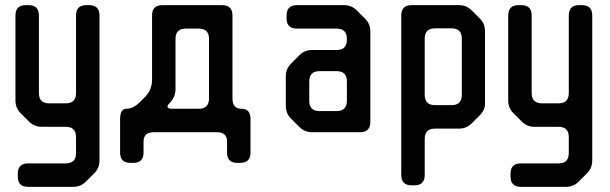

<svg xmlns="http://www.w3.org/2000/svg" viewBox="-20 -505 2368 745"><path d="M49 180Q49 220 89 220H264Q293 220 313 200L346 167Q366 147 366 118V-445Q366 -485 326 -485H315Q275 -485 275 -445V-144Q275 -104 235 -104H171Q131 -104 131 -144V-445Q131 -485 91 -485H80Q40 -485 40 -445V-115Q40 -86 60 -66L93 -33Q113 -13 142 -13H235Q275 -13 275 27V89Q275 129 235 129H89Q49 129 49 169Z M446 87Q446 127 486 127H497Q537 127 537 87V44Q537 8 577 8H821Q861 8 861 44V87Q861 127 901 127H912Q952 127 952 87V-43Q952 -83 917 -83Q882 -83 882 -123V-445Q882 -485 842 -485H610Q570 -485 570 -445V-196Q570 -156 542 -128L523 -109Q497 -83 471 -83Q446 -83 446 -43ZM630 -92Q630 -96 633.5 -100Q637 -104 639 -106Q661 -128 661 -160V-354Q661 -394 701 -394H751Q791 -394 791 -354V-123Q791 -83 751 -83H648Q630 -83 630 -92Z M1142 -12Q1162 8 1191 8H1377Q1417 8 1417 -32V-383Q1417 -412 1397 -432L1364 -465Q1344 -485 1315 -485H1132Q1092 -485 1092 -445V-434Q1092 -394 1132 -394H1286Q1326 -394 1326 -354V-351Q1326 -311 1286 -311H1191Q1162 -311 1142 -291L1110 -259Q1089 -238 1089 -210V-94Q1089 -65 1109 -45ZM1180 -114V-189Q1180 -229 1220 -229H1286Q1326 -229 1326 -189V-114Q1326 -74 1286 -74H1220Q1180 -74 1180 -114Z M1577 214H1588Q1628 214 1628 174V34Q1628 -6 1668 -6H1761Q1790 -6 1810 -26L1842 -58Q1864 -80 1862 -108V-384Q1862 -413 1842 -433L1810 -465Q1790 -485 1761 -485H1577Q1537 -485 1537 -445V174Q1537 214 1577 214ZM1628 -137V-355Q1628 -395 1668 -395H1732Q1772 -395 1772 -355V-137Q1772 -97 1732 -97H1668Q1628 -97 1628 -137Z M1961 180Q1961 220 2001 220H2176Q2205 220 2225 200L2258 167Q2278 147 2278 118V-445Q2278 -485 2238 -485H2227Q2187 -485 2187 -445V-144Q2187 -104 2147 -104H2083Q2043 -104 2043 -144V-445Q2043 -485 2003 -485H1992Q1952 -485 1952 -445V-115Q1952 -86 1972 -66L2005 -33Q2025 -13 2054 -13H2147Q2187 -13 2187 27V89Q2187 129 2147 129H2001Q1961 129 1961 169Z"/></svg>

Font: WDXL Lubrifont SC
Style: Regular
Weight: 400
Designer: [WDXL Lubrifont] Copyright 2020-2022 (c) NightFurySL2001, Skr-ZERO; [ZCOOL QingKe HuangYou] Copyright 2018-2022 (c) The 
Version: Version 2.001;hotconv 1.1.1;makeotfexe 2.6.0